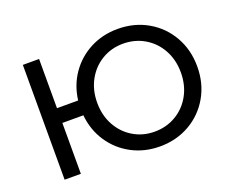

<svg xmlns="http://www.w3.org/2000/svg" viewBox="-115 -900 1329 1100"><g transform="rotate(-20 549.5 -350.0)"><path d="M1045 -350Q1045 -248 998.5 -166.5Q952 -85 871 -38.5Q790 8 689 8Q595 8 518 -33Q441 -74 393 -146Q345 -218 336 -310H208V0H109V-700H208V-400H337Q348 -489 396.5 -559Q445 -629 521 -668.5Q597 -708 689 -708Q790 -708 871 -661.5Q952 -615 998.5 -533.5Q1045 -452 1045 -350ZM945 -350Q945 -427 911.5 -488Q878 -549 819.5 -583.5Q761 -618 689 -618Q618 -618 560 -583.5Q502 -549 468.5 -488Q435 -427 435 -350Q435 -273 468.5 -212Q502 -151 560 -116.5Q618 -82 689 -82Q761 -82 819.5 -116.5Q878 -151 911.5 -212Q945 -273 945 -350Z"/></g></svg>

Font: APTA Sans Medium
Style: Bold
Weight: 500
Version: Version 7.200